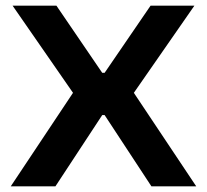

<svg xmlns="http://www.w3.org/2000/svg" viewBox="-20 -659 732 679"><path d="M18 0 247 -344V-318L24.5 -639H179.5L341.5 -401.5H350L512.5 -639H667.5L444.5 -318V-344L674 0H515.5L350 -252H341.5L176 0Z"/></svg>

Font: Anek Gujarati SemiExpanded SemiBold
Style: Regular
Weight: 600
Width: 6
Designer: Mrunmayee Ghaisas (Gujarati), Yesha Goshar (Latin)
Foundry: Ek Type
Version: Version 1.003